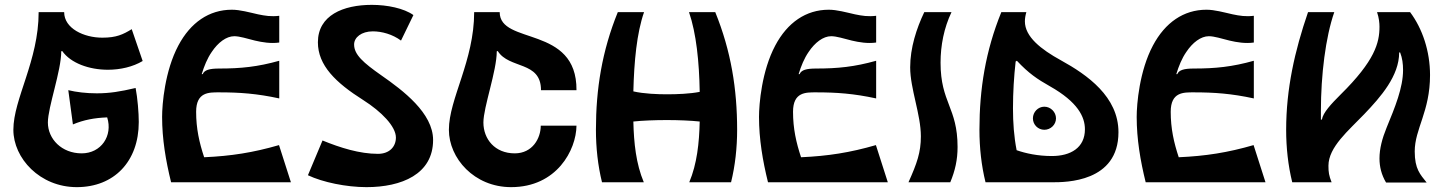

<svg xmlns="http://www.w3.org/2000/svg" viewBox="-20 -750 5949 790"><path d="M378 -366C335 -366 294 -371 261 -379L280 -238C325 -257 369 -265 421 -267C445 -191 396 -119 316 -119C234 -119 177 -178 177 -246C177 -309 232 -458 232 -539L236 -540C271 -490 347 -463 424 -463C475 -463 527 -475 567 -499L522 -630C486 -608 459 -595 401 -595C325 -595 244 -633 244 -700H139C139 -500 35 -343 35 -216C35 -99 144 20 296 20C449 20 551 -85 551 -248C551 -286 546 -346 538 -388C474 -373 431 -366 378 -366Z M1128 -153C1021 -122 931 -108 820 -103C800 -163 787 -221 787 -290C787 -372 840 -370 882 -370C966 -370 1037 -365 1129 -345V-500C1040 -475 971 -468 882 -468C842 -468 821 -462 814 -445H810C820 -478 833 -510 851 -536C877 -575 911 -601 944 -601C966 -601 997 -591 1029 -583C1059 -576 1094 -570 1129 -575V-685C1095 -681 1071 -685 1042 -691C1006 -699 968 -710 934 -710C840 -710 764 -657 714 -563C658 -458 647 -321 647 -269C647 -178 662 -89 684 0H1177Z M1681 -688C1642 -716 1573 -730 1510 -730C1392 -730 1288 -687 1288 -576C1288 -481 1361 -410 1475 -338C1549 -291 1609 -230 1609 -184C1609 -147 1583 -117 1535 -117C1460 -117 1380 -142 1307 -172L1247 -29C1308 0 1405 20 1488 20C1632 20 1762 -33 1762 -174C1762 -285 1638 -378 1549 -440C1475 -492 1437 -525 1437 -567C1437 -596 1467 -621 1514 -621C1551 -621 1595 -609 1630 -583Z M2028 -540C2075 -465 2206 -500 2206 -379H2352C2354 -648 2036 -563 2036 -700H1931C1931 -500 1827 -343 1827 -216C1827 -99 1931 20 2083 20C2271 20 2351 -133 2352 -233H2205C2205 -181 2171 -119 2098 -119C2016 -119 1969 -178 1969 -246C1969 -309 2024 -458 2024 -539Z M2815 -700C2845 -613 2857 -495 2859 -372C2819 -364 2766 -362 2724 -362C2687 -362 2629 -364 2586 -374C2589 -497 2600 -614 2630 -700H2522C2457 -540 2432 -384 2432 -216C2432 -142 2440 -69 2457 0H2629C2597 -76 2588 -162 2586 -250C2623 -254 2675 -256 2724 -256C2771 -256 2821 -254 2859 -250C2857 -162 2848 -76 2816 0H2988C3005 -69 3013 -142 3013 -216C3013 -384 2988 -540 2923 -700Z M3584 -153C3477 -122 3387 -108 3276 -103C3256 -163 3243 -221 3243 -290C3243 -372 3296 -370 3338 -370C3422 -370 3493 -365 3585 -345V-500C3496 -475 3427 -468 3338 -468C3298 -468 3277 -462 3270 -445H3266C3276 -478 3289 -510 3307 -536C3333 -575 3367 -601 3400 -601C3422 -601 3453 -591 3485 -583C3515 -576 3550 -570 3585 -575V-685C3551 -681 3527 -685 3498 -691C3462 -699 3424 -710 3390 -710C3296 -710 3220 -657 3170 -563C3114 -458 3103 -321 3103 -269C3103 -178 3118 -89 3140 0H3633Z M3895 -700C3864 -635 3850 -563 3850 -492C3850 -327 3920 -308 3920 -145C3920 -93 3910 -48 3890 0H3718C3753 -78 3769 -123 3769 -189C3769 -279 3725 -385 3725 -473C3725 -553 3751 -633 3783 -700Z M4345 -502C4263 -547 4197 -599 4197 -662C4197 -674 4199 -686 4203 -700H4100C4035 -540 4010 -384 4010 -216C4010 -142 4018 -69 4035 0H4202H4309C4365 0 4582 0 4582 -206C4582 -352 4454 -442 4345 -502ZM4308 -108C4250 -108 4200 -119 4163 -132C4152 -188 4148 -246 4148 -304C4148 -370 4152 -435 4159 -497L4164 -500C4213 -448 4247 -425 4300 -395C4415 -330 4444 -269 4444 -218C4444 -142 4385 -108 4308 -108ZM4277 -311C4251 -311 4230 -289 4230 -263C4230 -237 4251 -216 4277 -216C4303 -216 4325 -237 4325 -263C4325 -289 4303 -311 4277 -311Z M5138 -153C5031 -122 4941 -108 4830 -103C4810 -163 4797 -221 4797 -290C4797 -372 4850 -370 4892 -370C4976 -370 5047 -365 5139 -345V-500C5050 -475 4981 -468 4892 -468C4852 -468 4831 -462 4824 -445H4820C4830 -478 4843 -510 4861 -536C4887 -575 4921 -601 4954 -601C4976 -601 5007 -591 5039 -583C5069 -576 5104 -570 5139 -575V-685C5105 -681 5081 -685 5052 -691C5016 -699 4978 -710 4944 -710C4850 -710 4774 -657 4724 -563C4668 -458 4657 -321 4657 -269C4657 -178 4672 -89 4694 0H5187Z M5272 -216C5272 -142 5280 -69 5297 0H5459C5448 -28 5446 -41 5446 -68C5446 -145 5529 -213 5593 -280C5662 -352 5737 -438 5737 -534H5741C5750 -511 5753 -487 5753 -462C5753 -389 5720 -309 5685 -224C5667 -180 5656 -138 5656 -98C5656 -64 5664 -31 5683 1H5850C5824 -32 5801 -54 5801 -127C5801 -220 5864 -291 5864 -441C5864 -539 5833 -632 5782 -700H5646C5654 -677 5656 -655 5656 -640C5656 -574 5637 -500 5496 -361C5457 -322 5424 -287 5419 -258H5415V-294C5415 -441 5434 -597 5470 -700H5362C5307 -540 5272 -384 5272 -216Z"/></svg>

Font: Brassia
Style: Regular
Weight: 400
Designer: Ariel Martín Pérez
Foundry: Tunera Type Foundry
Version: Version 1.600;hotconv 1.0.109;makeotfexe 2.5.65596